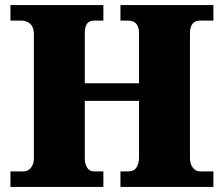

<svg xmlns="http://www.w3.org/2000/svg" viewBox="-20 -734 878 754"><path d="M21 0V-61H74Q91 -61 102 -76Q113 -91 113 -111V-600Q113 -627 99 -640Q85 -653 65 -653H21V-714H386V-653H349Q313 -653 313 -605V-407H526V-602Q526 -653 484 -653H453V-714H818V-653H765Q726 -653 726 -602V-113Q726 -91 737 -76Q748 -61 765 -61H818V0H453V-61H485Q506 -61 516 -76.5Q526 -92 526 -117V-338H313V-111Q313 -91 322 -76Q331 -61 349 -61H386V0Z"/></svg>

Font: Noto Serif Ethiopic Black
Style: Regular
Weight: 900
Designer: Monotype Design Team
Foundry: Monotype Imaging Inc.
Version: Version 2.102; ttfautohint (v1.8.4.7-5d5b)